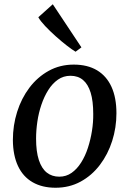

<svg xmlns="http://www.w3.org/2000/svg" viewBox="-20 -871 608 902"><path d="M326.5 -567.5Q391 -567.5 435.8 -540.8Q480.5 -514 503.8 -463Q527 -412 527 -339Q527 -271.5 507 -208.8Q487 -146 449.2 -96.2Q411.5 -46.5 358.8 -17.8Q306 11 241 11Q178 11 133 -15Q88 -41 64.5 -91.2Q41 -141.5 40.5 -213Q40.5 -282 60.5 -345.5Q80.5 -409 118.2 -459Q156 -509 208.8 -538.2Q261.5 -567.5 326.5 -567.5ZM311 -515Q278 -515 252 -496.8Q226 -478.5 206.8 -448Q187.5 -417.5 174.5 -379Q161.5 -340.5 155.5 -299.5Q149.5 -258.5 149.5 -219.5Q149.5 -159 162.5 -119.2Q175.5 -79.5 199.8 -60.2Q224 -41 258.5 -41Q291 -41 316.5 -59Q342 -77 361.2 -107.5Q380.5 -138 393 -176.5Q405.5 -215 412 -256Q418.5 -297 418 -335.5Q418 -396.5 405.8 -436Q393.5 -475.5 370 -495.2Q346.5 -515 311 -515ZM335 -628Q319 -637.5 293.8 -657Q268.5 -676.5 241.5 -700.8Q214.5 -725 192.2 -748.5Q170 -772 160 -790L228 -851L362.5 -648.5Z"/></svg>

Font: Merriweather 20pt
Style: Italic
Weight: 400
Italic angle: -7.8°
Version: Version 2.101